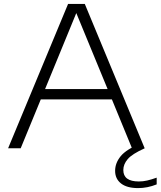

<svg xmlns="http://www.w3.org/2000/svg" viewBox="-20 -760 823 984"><path d="M21.5 0 329 -740H414.5L721.5 0H656.5L553.5 -250.5H189L86 0ZM211 -303.5H531.5L371 -693ZM688 204Q630.5 204 600.2 180.2Q570 156.5 570 115.5Q570 75.5 598.5 40.5Q627 5.5 703.5 -26L721.5 0Q657 29 634.5 55.5Q612 82 612 111.5Q612 170 691.5 170Q713 170 734 165.2Q755 160.5 783 150.5V185Q735.5 204 688 204Z"/></svg>

Font: Encode Sans Exp Lt
Style: Regular
Weight: 300
Width: 7
Designer: Multiple Designers
Foundry: Impallari Type
Version: Version 3.002; ttfautohint (v1.8.3) -l 8 -r 50 -G 200 -x 14 